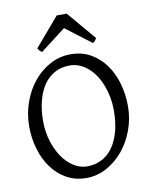

<svg xmlns="http://www.w3.org/2000/svg" viewBox="-93 -909 786 993"><g transform="rotate(-10 300.0 -412.5)"><path d="M480 -307.1Q480 -340.8 473.9 -373.8Q467.8 -406.7 456.5 -436.3Q445.3 -465.8 429 -491Q412.6 -516.1 392.1 -534.4Q371.6 -552.7 347.2 -563.2Q322.8 -573.7 294.9 -573.7Q251.5 -573.7 217 -555.4Q182.6 -537.1 158.9 -503.2Q135.3 -469.2 122.6 -420.9Q109.9 -372.6 109.9 -313Q109.9 -258.3 124.8 -209.5Q139.6 -160.6 164.8 -123.8Q189.9 -86.9 223.6 -65.4Q257.3 -43.9 294.9 -43.9Q335.4 -43.9 369.4 -60.8Q403.3 -77.6 428 -110.8Q452.6 -144 466.3 -193.4Q480 -242.7 480 -307.1ZM555.7 -315.9Q555.7 -249.5 533.7 -189.7Q511.7 -129.9 473.9 -84.5Q436 -39.1 386.2 -12.2Q336.4 14.6 280.8 14.6Q222.2 14.6 176.3 -11.2Q130.4 -37.1 98.9 -80.6Q67.4 -124 50.8 -180.7Q34.2 -237.3 34.2 -298.8Q34.2 -365.2 55.7 -425.3Q77.1 -485.4 114.3 -530.8Q151.4 -576.2 201.4 -603Q251.5 -629.9 309.1 -629.9Q369.6 -629.9 415.5 -603.3Q461.4 -576.7 492.7 -532.7Q523.9 -488.8 539.8 -432.1Q555.7 -375.5 555.7 -315.9ZM454.6 -689.5Q448.7 -680.2 445.3 -675.8Q441.9 -671.4 433.6 -667.5L299.8 -769L167.5 -667.5Q163.6 -669.4 160.9 -671.4Q158.2 -673.3 156 -675.8Q153.8 -678.2 151.4 -681.6Q148.9 -685.1 145.5 -689.5L274.4 -840.3H326.7Z"/></g></svg>

Font: Gentium Kaktovik
Style: Regular
Weight: 400
Designer: J. Victor Gaultney and Annie Olsen
Foundry: SIL International
Version: Version 1.102; 2013; Maintenance release